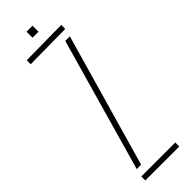

<svg xmlns="http://www.w3.org/2000/svg" viewBox="-234 -675 680 680"><g transform="rotate(-45 106.0 -335.0)"><path d="M18 0V-20H188V0ZM22 -578V-598L197 -600V-580ZM25 -50 167 -550H190L47 -50ZM93 -640V-670H123V-640Z"/></g></svg>

Font: Big Shoulders Stencil Thin
Style: Regular
Weight: 100
Designer: Patric King
Foundry: XO Type Co
Version: Version 2.001